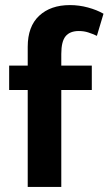

<svg xmlns="http://www.w3.org/2000/svg" viewBox="-20 -735 427 755"><path d="M255 -715Q291 -715 326 -705.5Q361 -696 387 -681L361 -594Q344 -602 327 -607.5Q310 -613 290 -613Q255 -613 238 -592.5Q221 -572 221 -523V-477H341V-381H221V0H89V-381H16V-477H89V-551Q89 -631 134 -673Q179 -715 255 -715Z"/></svg>

Font: Mukta Vaani
Style: Bold
Weight: 700
Designer: Noopur Datye, Girish Dalvi, Yashodeep Gholap, Pallavi Karambelkar
Foundry: Ek Type
Version: Version 2.538;PS 1.000;hotconv 16.6.51;makeotf.lib2.5.65220;